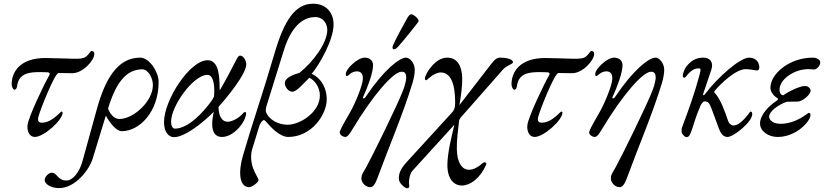

<svg xmlns="http://www.w3.org/2000/svg" viewBox="-20 -725 4454 1036"><path d="M168 14C216 14 318 -76 318 -118C318 -121 315 -123 312 -123C310 -123 309 -122 308 -121C270 -83 239 -63 207 -63C191 -63 181 -70 187 -94C194 -125 275 -331 296 -331L370 -330C428 -330 489 -400 489 -434C489 -445 483 -450 473 -450C469 -450 458 -430 445 -420C431 -409 411 -408 389 -408C385 -408 382 -408 378 -408C353 -408 263 -412 225 -412C88 -412 43 -337 43 -270C43 -256 51 -241 58 -241C66 -241 71 -250 72 -259C81 -331 138 -336 198 -336L237 -335C244 -335 252 -330 246 -319C215 -265 136 -98 129 -53C124 -19 138 14 168 14Z M736 -414C611 -414 546 -292 503 -138L425 145C409 203 374 249 338 249C315 249 301 238 291 227C281 216 272 207 260 207C241 207 221 230 221 247C221 266 252 290 299 290C386 290 462 191 480 131L551 -101C573 -61 608 -17 637 -17C732 -17 836 -121 836 -283C836 -336 787 -414 736 -414ZM625 -83C590 -83 570 -120 563 -139L572 -168C608 -271 657 -351 748 -351C779 -351 805 -305 805 -266C805 -177 699 -83 625 -83Z M920 15C973 15 1065 -53 1134 -122C1129 -104 1125 -77 1125 -55C1125 -19 1137 14 1178 14C1242 14 1308 -68 1308 -116C1308 -119 1307 -120 1302 -120C1298 -120 1294 -118 1288 -110C1273 -92 1235 -68 1208 -68C1181 -68 1160 -93 1159 -148C1195 -188 1309 -323 1309 -379C1309 -397 1293 -425 1276 -425C1269 -425 1264 -419 1257 -406C1228 -351 1199 -293 1169 -243C1168 -241 1167 -240 1166 -240C1166 -240 1165 -241 1165 -243C1165 -313 1161 -400 1100 -400C1004 -400 865 -185 865 -66C865 -19 885 15 920 15ZM924 -31C911 -31 903 -46 903 -68C903 -153 1023 -321 1099 -321C1131 -321 1140 -267 1135 -205C1127 -186 1114 -170 1101 -154C1039 -77 976 -31 924 -31Z M1325 285C1338 285 1375 260 1375 246C1375 242 1369 231 1364 222C1352 201 1335 166 1335 122C1335 107 1337 92 1342 76L1380 -48C1384 -60 1396 -77 1404 -77C1409 -77 1416 -68 1424 -59C1443 -37 1491 14 1535 14C1661 14 1743 -106 1743 -189C1743 -241 1721 -298 1662 -327C1704 -377 1780 -509 1780 -594C1780 -646 1749 -705 1669 -705C1573 -705 1513 -615 1461 -436C1396 -214 1339 -52 1292 111C1266 197 1268 285 1325 285ZM1533 -52C1459 -52 1414 -103 1414 -129C1414 -137 1416 -145 1418 -153L1512 -455C1559 -605 1632 -633 1682 -633C1722 -633 1746 -599 1746 -564C1746 -493 1669 -390 1596 -332C1560 -322 1517 -305 1517 -276C1517 -254 1538 -230 1557 -230C1582 -230 1621 -279 1649 -305C1675 -295 1706 -256 1706 -210C1706 -118 1597 -52 1533 -52Z M2106 -459C2114 -459 2122 -467 2129 -474C2155 -503 2239 -606 2239 -611C2239 -626 2210 -648 2200 -648C2190 -648 2182 -636 2175 -623C2158 -592 2111 -507 2100 -479C2098 -474 2095 -459 2106 -459ZM1978 285C1994 285 2006 265 2017 235C2078 68 2154 -107 2206 -278C2213 -301 2218 -329 2218 -348C2218 -385 2191 -414 2171 -414C2134 -414 2048 -344 1955 -205C1950 -197 1946 -194 1942 -194C1939 -194 1937 -197 1939 -201C1964 -255 1993 -332 1993 -373C1993 -402 1970 -414 1948 -414C1908 -414 1846 -352 1846 -327C1846 -317 1846 -315 1853 -315C1860 -315 1875 -340 1906 -340C1929 -340 1938 -325 1938 -301C1938 -266 1896 -166 1869 -119C1847 -80 1821 -37 1814 -16C1808 3 1833 14 1843 14C1857 14 1870 -8 1882 -28C1992 -211 2102 -338 2147 -338C2166 -338 2172 -326 2172 -306C2172 -296 2167 -270 2156 -240C2129 -167 1985 126 1955 179C1937 211 1930 217 1930 238C1930 260 1952 285 1978 285Z M2175 291C2186 291 2190 285 2188 275C2184 254 2190 214 2205 197L2429 -49H2431C2415 18 2395 100 2394 163C2393 240 2429 277 2474 276C2518 275 2571 237 2603 164C2607 155 2601 151 2596 151C2593 151 2590 150 2577 161C2553 182 2530 191 2511 191C2472 191 2446 151 2445 80C2444 34 2451 -21 2457 -72C2458 -80 2463 -87 2467 -92L2695 -351C2714 -372 2748 -379 2748 -389C2748 -409 2701 -414 2680 -414C2663 -414 2652 -408 2629 -378L2459 -158C2468 -213 2475 -262 2474 -303C2473 -365 2450 -414 2393 -414C2332 -414 2284 -341 2274 -309C2271 -299 2273 -292 2280 -292C2282 -292 2287 -297 2295 -304C2318 -324 2340 -334 2358 -334C2410 -334 2436 -278 2436 -171C2436 -140 2429 -129 2420 -119L2174 150C2140 188 2132 210 2132 240C2132 264 2167 291 2175 291Z M2865 14C2913 14 3015 -76 3015 -118C3015 -121 3012 -123 3009 -123C3007 -123 3006 -122 3005 -121C2967 -83 2936 -63 2904 -63C2888 -63 2878 -70 2884 -94C2891 -125 2972 -331 2993 -331L3067 -330C3125 -330 3186 -400 3186 -434C3186 -445 3180 -450 3170 -450C3166 -450 3155 -430 3142 -420C3128 -409 3108 -408 3086 -408C3082 -408 3079 -408 3075 -408C3050 -408 2960 -412 2922 -412C2785 -412 2740 -337 2740 -270C2740 -256 2748 -241 2755 -241C2763 -241 2768 -250 2769 -259C2778 -331 2835 -336 2895 -336L2934 -335C2941 -335 2949 -330 2943 -319C2912 -265 2833 -98 2826 -53C2821 -19 2835 14 2865 14Z M3324 285C3340 285 3352 265 3363 235C3424 68 3500 -107 3552 -278C3559 -301 3564 -329 3564 -348C3564 -385 3537 -414 3517 -414C3480 -414 3394 -344 3301 -205C3296 -197 3292 -194 3288 -194C3285 -194 3283 -197 3285 -201C3310 -255 3339 -332 3339 -373C3339 -402 3316 -414 3294 -414C3254 -414 3192 -352 3192 -327C3192 -317 3192 -315 3199 -315C3206 -315 3221 -340 3252 -340C3275 -340 3284 -325 3284 -301C3284 -266 3242 -166 3215 -119C3193 -80 3167 -37 3160 -16C3154 3 3179 14 3189 14C3203 14 3216 -8 3228 -28C3338 -211 3448 -338 3493 -338C3512 -338 3518 -326 3518 -306C3518 -296 3513 -270 3502 -240C3475 -167 3331 126 3301 179C3283 211 3276 217 3276 238C3276 260 3298 285 3324 285Z M3684 15C3696 15 3702 6 3710 -16C3725 -56 3733 -95 3760 -155C3765 -166 3774 -178 3782 -178C3800 -178 3808 -170 3820 -137L3858 -34C3871 1 3885 14 3906 14C3938 14 4039 -67 4039 -109C4039 -119 4035 -123 4031 -123C4026 -123 4024 -116 4016 -106C3989 -73 3963 -48 3938 -48C3925 -48 3914 -58 3909 -72C3890 -126 3871 -186 3835 -226C3832 -228 3833 -231 3838 -237C3865 -269 3948 -352 4004 -352C4014 -352 4025 -350 4036 -349C4048 -347 4059 -345 4066 -345C4073 -345 4077 -352 4077 -360C4078 -380 4066 -414 4022 -414C3974 -414 3856 -312 3784 -217C3782 -214 3778 -211 3776 -211C3774 -211 3773 -214 3775 -221L3818 -348C3832 -390 3811 -414 3775 -414C3730 -414 3704 -392 3682 -364C3673 -353 3664 -327 3664 -315C3664 -309 3668 -306 3672 -306C3675 -306 3678 -308 3680 -310C3712 -352 3732 -356 3752 -356C3765 -356 3760 -341 3752 -312C3731 -233 3701 -146 3667 -56C3657 -29 3658 -36 3658 -15C3658 -3 3674 15 3684 15Z M4176 14C4279 14 4353 -73 4353 -102C4353 -112 4352 -116 4344 -116C4338 -116 4278 -57 4191 -57C4152 -57 4130 -77 4130 -96C4130 -124 4180 -160 4225 -176C4249 -176 4266 -177 4285 -177C4308 -177 4354 -213 4354 -236C4354 -246 4343 -261 4323 -261C4295 -261 4232 -230 4207 -211C4193 -211 4186 -225 4186 -240C4186 -298 4266 -352 4342 -352C4354 -352 4365 -350 4372 -350C4388 -350 4406 -371 4406 -389C4406 -402 4388 -414 4366 -414C4241 -414 4137 -328 4137 -251C4137 -229 4156 -206 4174 -196C4182 -191 4177 -185 4166 -178C4135 -158 4081 -108 4081 -59C4081 -16 4127 14 4176 14Z"/></svg>

Font: EB Garamond
Style: Italic
Weight: 400
Italic angle: -17.2°
Designer: Georg Duffner and Octavio Pardo
Foundry: Georg Duffner
Version: Version 1.000;PS 001.000;hotconv 1.0.88;makeotf.lib2.5.64775